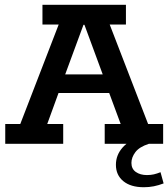

<svg xmlns="http://www.w3.org/2000/svg" viewBox="-20 -603 706 805"><path d="M2 0V-83H65L226 -500H158V-583H508V-500H440L601 -83H664V0H419V-83H486L426 -245L462 -213H206L237 -245L178 -83H245V0ZM243 -263 225 -291H437L421 -263L334 -499H330ZM583 182Q528 182 497 156.5Q466 131 466 88Q466 47 494 15.5Q522 -16 573 -32L604 0Q564 13 547.5 35Q531 57 531 80Q531 105 549.5 118Q568 131 596 131Q612 131 625 128Q638 125 653 119L666 166Q645 174 625 178Q605 182 583 182Z"/></svg>

Font: Rokkitt SemiBold SemiBold
Style: Regular
Weight: 600
Version: Version 3.103